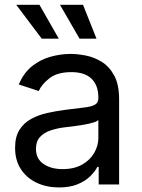

<svg xmlns="http://www.w3.org/2000/svg" viewBox="-20 -781 602 813"><path d="M230 12.7Q178.2 12.7 136 -6.8Q93.8 -26.4 68.8 -64Q43.9 -101.6 43.9 -155.3Q43.9 -202.1 62.5 -231.4Q81.1 -260.7 112.1 -277.6Q143.1 -294.4 180.7 -302.7Q218.3 -311 256.3 -315.9Q305.2 -322.3 335.9 -325.7Q366.7 -329.1 381.6 -337.4Q396.5 -345.7 396.5 -365.7V-368.7Q396.5 -419.4 367.7 -447.5Q338.9 -475.6 282.2 -475.6Q223.1 -475.6 189.9 -450Q156.7 -424.3 144 -395.5L59.6 -423.3Q80.6 -473.1 116.2 -501.2Q151.9 -529.3 194.8 -541Q237.8 -552.7 279.8 -552.7Q307.1 -552.7 342 -546.1Q377 -539.6 409.4 -520Q441.9 -500.5 463.1 -462.2Q484.4 -423.8 484.4 -359.9V0H397.9V-74.2H392.1Q382.8 -55.2 362.3 -34.9Q341.8 -14.6 309.1 -1Q276.4 12.7 230 12.7ZM245.1 -64.9Q293.9 -64.9 327.6 -84Q361.3 -103 378.9 -133.5Q396.5 -164.1 396.5 -197.3V-272.9Q391.1 -266.6 373 -261.5Q355 -256.3 331.8 -252.4Q308.6 -248.5 286.9 -245.8Q265.1 -243.2 252.4 -241.7Q220.7 -237.8 193.1 -228.3Q165.5 -218.8 148.9 -200.4Q132.3 -182.1 132.3 -150.9Q132.3 -108.4 164.3 -86.7Q196.3 -64.9 245.1 -64.9ZM156.7 -617.2 48.8 -760.7H147L229 -617.2ZM316.9 -617.2 233.9 -760.7H331.5L388.7 -617.2Z"/></svg>

Font: Inter-Regular
Style: Regular
Weight: 400
Designer: Rasmus Andersson
Foundry: rsms
Version: Version 4.000;git-a52131595